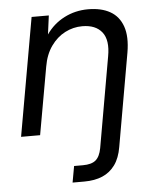

<svg xmlns="http://www.w3.org/2000/svg" viewBox="-53 -579 688 844"><g transform="rotate(-5 290.5 -156.5)"><path d="M25 0 117 -521H193L182 -438Q213 -483 261.5 -508Q310 -533 367 -533Q425 -533 464 -511Q503 -489 519 -443.5Q535 -398 523 -328L451 82Q443 130 421 160.5Q399 191 365 205.5Q331 220 285 220H233L246 148H285Q323 148 341.5 132.5Q360 117 367 80L437 -319Q450 -390 422 -425.5Q394 -461 335 -461Q295 -461 259 -442.5Q223 -424 197 -387.5Q171 -351 162 -298L109 0Z"/></g></svg>

Font: DM Sans 10pt
Style: Italic
Weight: 400
Italic angle: -10°
Version: Version 4.004;gftools[0.9.30]